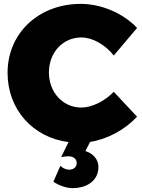

<svg xmlns="http://www.w3.org/2000/svg" viewBox="-20 -727 730 989"><path d="M399 -173C304 -173 232 -251 232 -354C232 -457 304 -534 399 -534C457 -534 522 -497 566 -441L686 -583C615 -659 502 -707 396 -707C179 -707 19 -556 19 -352C19 -163 149 -19 333 5L295 82C307 80 322 78 331 78C359 78 375 92 375 113C375 133 360 147 336 147C320 147 303 139 291 127L255 209C284 229 323 242 353 242C434 242 487 199 487 133C487 95 461 64 420 51L444 4C533 -10 623 -58 686 -126L566 -254C518 -205 453 -173 399 -173Z"/></svg>

Font: Montserrat ExtraBold
Style: Regular
Weight: 800
Designer: Julieta Ulanovsky
Foundry: Julieta Ulanovsky
Version: Version 4.000